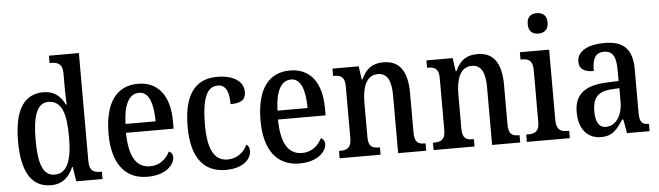

<svg xmlns="http://www.w3.org/2000/svg" viewBox="-48 -947 3926 1144"><g transform="rotate(-5 1915.0 -375.0)"><path d="M217 10C285 10 325 -28 351 -88H354L368 0H525V-44H517C477 -44 450 -55 450 -115V-760H271V-716H278C316 -716 348 -707 348 -649V-569C348 -533 349 -493 351 -461H346C322 -511 284 -546 219 -546C106 -546 43 -460 43 -267C43 -75 106 10 217 10ZM243 -51C175 -51 148 -122 148 -266C148 -408 175 -486 242 -486C323 -486 348 -408 348 -267C348 -130 320 -51 243 -51Z M793 10C906 10 956 -50 956 -94C956 -112 945 -124 933 -129C912 -87 874 -51 815 -51C734 -51 690 -116 688 -262H973V-305C973 -463 902 -547 784 -547C657 -547 584 -452 584 -264C584 -90 658 10 793 10ZM870 -315H690C693 -429 726 -493 786 -493C846 -493 869 -422 870 -315Z M1261 10C1372 10 1415 -46 1415 -91C1415 -110 1408 -122 1397 -130C1377 -87 1337 -51 1278 -51C1197 -51 1161 -125 1161 -266C1161 -443 1199 -495 1258 -495C1310 -495 1324 -442 1324 -378C1391 -378 1415 -399 1415 -444C1415 -508 1354 -547 1257 -547C1144 -547 1057 -480 1057 -265C1057 -68 1141 10 1261 10Z M1702 10C1815 10 1865 -50 1865 -94C1865 -112 1854 -124 1842 -129C1821 -87 1783 -51 1724 -51C1643 -51 1599 -116 1597 -262H1882V-305C1882 -463 1811 -547 1693 -547C1566 -547 1493 -452 1493 -264C1493 -90 1567 10 1702 10ZM1779 -315H1599C1602 -429 1635 -493 1695 -493C1755 -493 1778 -422 1779 -315Z M1943 0H2188V-44H2183C2145 -44 2119 -52 2119 -111V-318C2119 -402 2141 -480 2213 -480C2273 -480 2293 -428 2293 -343V0H2461V-44H2456C2418 -44 2395 -53 2395 -116V-351C2395 -487 2344 -547 2253 -547C2190 -547 2150 -523 2120 -457H2115L2104 -536H1947V-492H1952C1989 -492 2017 -483 2017 -425V-115C2017 -53 1988 -44 1949 -44H1943Z M2505 0H2750V-44H2745C2707 -44 2681 -52 2681 -111V-318C2681 -402 2703 -480 2775 -480C2835 -480 2855 -428 2855 -343V0H3023V-44H3018C2980 -44 2957 -53 2957 -116V-351C2957 -487 2906 -547 2815 -547C2752 -547 2712 -523 2682 -457H2677L2666 -536H2509V-492H2514C2551 -492 2579 -483 2579 -425V-115C2579 -53 2550 -44 2511 -44H2505Z M3188 -637C3221 -637 3248 -654 3248 -698C3248 -743 3221 -759 3188 -759C3154 -759 3129 -743 3129 -698C3129 -654 3154 -637 3188 -637ZM3063 0H3320V-44H3309C3270 -44 3243 -55 3243 -117V-536H3068V-492H3077C3115 -492 3141 -481 3141 -423V-113C3141 -54 3113 -44 3074 -44H3063Z M3506 10C3577 10 3603 -27 3640 -83H3647L3662 0H3797V-44H3794C3755 -44 3741 -60 3741 -116V-374C3741 -500 3685 -547 3574 -547C3479 -547 3410 -514 3410 -449C3410 -406 3439 -386 3497 -386C3497 -451 3510 -495 3567 -495C3627 -495 3639 -447 3639 -373V-314L3568 -311C3438 -306 3374 -257 3374 -151C3374 -41 3432 10 3506 10ZM3540 -48C3498 -48 3479 -85 3479 -145C3479 -223 3507 -263 3592 -268L3640 -271V-191C3640 -108 3600 -48 3540 -48Z"/></g></svg>

Font: Noto Serif Ethiopic Condensed Medium
Style: Regular
Weight: 500
Width: 3
Designer: Monotype Design Team
Foundry: Monotype Imaging Inc.
Version: Version 2.102